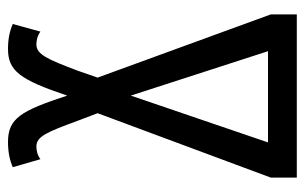

<svg xmlns="http://www.w3.org/2000/svg" viewBox="-161 -601 762 480"><g transform="rotate(-90 220.0 -361.0)"><path d="M16 0H424V-65L266 -498L283 -547C312 -624 324 -651 349 -651C358 -651 370 -649 381 -641L400 -710C382 -718 362 -722 338 -722C283 -722 261 -693 221 -574C183 -690 164 -722 105 -722C81 -722 60 -718 42 -710L62 -641C73 -649 84 -651 94 -651C119 -651 130 -624 158 -548L177 -498L16 -65ZM104 -72 221 -415 332 -72Z"/></g></svg>

Font: Noto Sans UI Condensed
Style: Regular
Weight: 400
Width: 3
Designer: Monotype Design Team
Foundry: Monotype Imaging Inc.
Version: Version 1.901